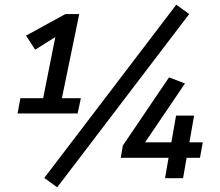

<svg xmlns="http://www.w3.org/2000/svg" viewBox="-20 -760 940 819"><path d="M169 -1 732 -740 787 -700 224 39ZM164 -341 216 -602 130 -548 91 -608 259 -700H318L244 -341H325L311 -276H55L67 -341ZM699 -87H495L504 -139L701 -430L769 -404L599 -153H711L731 -267H808L788 -153H845L833 -87H776L761 0H684Z"/></svg>

Font: ABeeZee
Style: Italic
Weight: 400
Italic angle: -10°
Designer: Anja Meiners
Foundry: Anja Meiners
Version: Version 1.003; ttfautohint (v1.8.3)